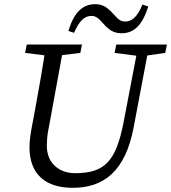

<svg xmlns="http://www.w3.org/2000/svg" viewBox="-20 -883 818 918"><path d="M121 -179C121 -54 193 15 328 15C474 15 579 -62 619 -274L694 -670H642L571 -299C534 -108 478 -55 338 -55C265 -55 204 -101 204 -185C204 -232 210 -256 215 -282L286 -670H201C185 -567 167 -463 148 -360L134 -286C127 -249 121 -212 121 -179ZM100 -630 221 -615H240L364 -630L372 -670H108L100 -630ZM528 -630 645 -615H664L770 -630L778 -670H536L528 -630ZM307 -735 334 -726C360 -786 385 -807 418 -807C448 -807 464 -779 485 -758C504 -740 524 -724 561 -724C623 -724 661 -765 689 -852L661 -861C636 -801 611 -780 577 -780C547 -780 532 -808 510 -829C491 -847 472 -863 435 -863C374 -863 333 -822 307 -735Z"/></svg>

Font: Source Serif Variable
Style: Italic
Weight: 389
Italic angle: -12°
Designer: Frank Grießhammer
Foundry: Adobe Systems Incorporated
Version: Version 3.001;hotconv 1.0.111;makeotfexe 2.5.65597